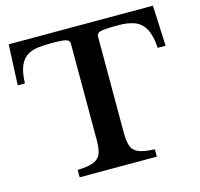

<svg xmlns="http://www.w3.org/2000/svg" viewBox="-110 -888 1047 1007"><g transform="rotate(-15 413.5 -385.0)"><path d="M805 -770 815 -550H772Q768 -616 748.5 -652.5Q729 -689 693.5 -703.5Q658 -718 604 -718Q552 -718 526.5 -715.5Q501 -713 493 -706Q485 -699 485 -687V-163Q485 -120 494 -93.5Q503 -67 532 -54.5Q561 -42 620 -40V0H201V-40Q261 -42 290 -54.5Q319 -67 328.5 -93.5Q338 -120 338 -163V-687Q338 -699 331 -706Q324 -713 302 -715.5Q280 -718 235 -718Q199 -718 166 -714Q133 -710 108 -694.5Q83 -679 68 -645Q53 -611 51 -550H12L22 -770Z"/></g></svg>

Font: Libre Baskerville
Style: Bold
Weight: 700
Designer: Pablo Impallari, Rodrigo Fuenzalida
Foundry: Pablo Impallari, Rodrigo Fuenzalida
Version: Version 1.051; ttfautohint (v1.8.4.7-5d5b)